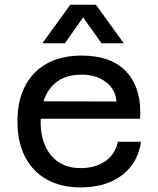

<svg xmlns="http://www.w3.org/2000/svg" viewBox="-20 -804 690 836"><path d="M331 12Q246 12 184 -22.5Q122 -57 89 -121.5Q56 -186 56 -276Q56 -366 89.5 -430Q123 -494 185.5 -528Q248 -562 335 -562Q468 -562 533 -488.5Q598 -415 590 -287H136L137 -363L487 -362Q483 -415 441 -447Q399 -479 335 -479Q249 -479 203 -425Q157 -371 157 -272Q157 -213 177.5 -167.5Q198 -122 237 -97Q276 -72 331 -72Q396 -72 439.5 -103Q483 -134 493 -187H594Q581 -94 511 -41Q441 12 331 12ZM164.5 -615.5 286 -783.5H397.5L519 -615.5H422L342 -728.5L262.5 -615.5Z"/></svg>

Font: Azeret Mono Thin
Style: Regular
Weight: 100
Designer: Martin Vácha
Foundry: Displaay
Version: Version 1.002